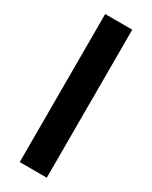

<svg xmlns="http://www.w3.org/2000/svg" viewBox="-190 -766 643 811"><g transform="rotate(30 131.0 -361.0)"><path d="M65 0V-722H197V0Z"/></g></svg>

Font: PostBus
Style: Regular
Weight: 400
Designer: Peter Wiegel
Version: Version 1.001